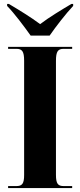

<svg xmlns="http://www.w3.org/2000/svg" viewBox="-20 -951 405 971"><path d="M135 -771H231C262 -816 314 -883 350 -921V-931H341C297 -905 227 -863 183 -829C138 -863 69 -905 25 -931H16V-921C53 -883 103 -816 135 -771ZM21 0H345V-10H302C273 -10 263 -22 263 -67V-643C263 -691 273 -704 302 -704H345V-714H21V-704H63C92 -704 102 -691 102 -644V-66C102 -22 92 -10 63 -10H21Z"/></svg>

Font: Noto Serif Display Condensed ExtraBold
Style: Regular
Weight: 800
Width: 3
Designer: Monotype Design Team
Foundry: Monotype Imaging Inc.
Version: Version 2.009